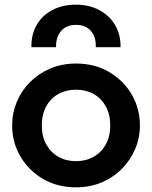

<svg xmlns="http://www.w3.org/2000/svg" viewBox="-20 -787 650 822"><path d="M305.5 15Q225.5 15 163.8 -21.2Q102 -57.5 67 -117.8Q32 -178 32 -250Q32 -303 52 -351Q72 -399 108.8 -435.8Q145.5 -472.5 195.5 -493.8Q245.5 -515 305.5 -515Q385 -515 446.8 -479Q508.5 -443 543.8 -382.8Q579 -322.5 579 -250Q579 -197 558.8 -149.2Q538.5 -101.5 502 -64.5Q465.5 -27.5 415.5 -6.2Q365.5 15 305.5 15ZM305.5 -97Q347.5 -97 380.8 -115.8Q414 -134.5 433 -168.8Q452 -203 452 -250Q452 -297 433 -331.5Q414 -366 381 -384.5Q348 -403 305.5 -403Q263 -403 229.8 -384.5Q196.5 -366 177.8 -331.5Q159 -297 159 -250Q159 -203 178 -168.8Q197 -134.5 230 -115.8Q263 -97 305.5 -97ZM114.5 -585Q114.5 -588 114.5 -591.5Q114.5 -641 137.5 -681Q160.5 -721 204 -744Q247.5 -767 305.5 -767Q362 -767 405.5 -743.5Q449 -720 472.5 -680.2Q496 -640.5 496 -591Q496 -588 496 -585H390Q390 -589 390 -593.5Q390 -631 368 -655.8Q346 -680.5 305.5 -680.5Q265 -680.5 242.5 -655.2Q220 -630 220 -590Q220 -587.5 220 -585Z"/></svg>

Font: Geologica EX Med
Style: Regular
Weight: 500
Designer: Sindre Bremnes, Frode Helland
Foundry: Monokrom Skriftforlag AS
Version: Version 1.010;gftools[0.9.28]